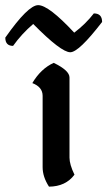

<svg xmlns="http://www.w3.org/2000/svg" viewBox="-97 -694 411 736"><path d="M66.4 -326.7Q66.4 -360.4 26.9 -375.5Q59.6 -430.7 108.9 -453.1Q169.4 -423.8 169.4 -397V-89.8Q169.4 -63.5 188.5 -24.4Q154.8 21 90.8 21.5Q66.4 -16.1 66.4 -53.2ZM172.4 -493.7Q137.2 -493.7 30.3 -602.1Q-14.2 -564 -46.9 -518.1Q-76.7 -518.1 -76.7 -549.8Q10.7 -674.3 49.3 -674.3Q89.4 -674.3 187.5 -568.8Q231 -601.6 262.7 -642.6Q294.4 -642.6 294.4 -609.9Q205.1 -493.7 172.4 -493.7Z"/></svg>

Font: Balgruf
Style: Regular
Weight: 500
Designer: Paul James MIller
Foundry: High-Logic / Made with FontCreator
Version: Version 1.201;March 28, 2021;FontCreator 13.0.0.2683 64-bit